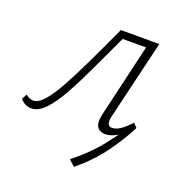

<svg xmlns="http://www.w3.org/2000/svg" viewBox="-128 -505 728 770"><g transform="rotate(20 235.5 -120.0)"><path d="M270 170 244 147Q313 92 357.5 35.5Q402 -21 436 -76L452 -62Q423 -5 380 54.5Q337 114 270 170ZM28 8Q13 8 -0.5 0.5Q-14 -7 -19 -16L-7 -38Q-1 -32 7.5 -28Q16 -24 25 -24Q47 -24 72 -53Q97 -82 125.5 -134.5Q154 -187 187.5 -257Q221 -327 259 -410H401L395 -379H278Q241 -301 208.5 -231Q176 -161 146 -107Q116 -53 87 -22.5Q58 8 28 8ZM341 4Q327 4 316.5 -3Q306 -10 302.5 -25Q299 -40 305 -67L385 -410H423L342 -69Q338 -51 342 -40Q346 -29 359 -29Q378 -29 398.5 -44.5Q419 -60 436 -79L452 -62Q426 -35 397.5 -15.5Q369 4 341 4Z"/></g></svg>

Font: Ysabeau ExtraLight
Style: Italic
Weight: 250
Italic angle: -12°
Version: Version 2.000;gftools[0.9.27.dev2+g8671c4b]